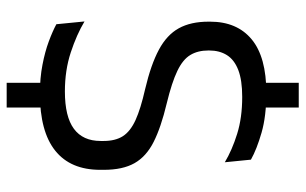

<svg xmlns="http://www.w3.org/2000/svg" viewBox="-186 -599 893 561"><g transform="rotate(90 260.5 -318.5)"><path d="M294.1 -744.9V-606.4H222V-744.9ZM294.1 -44.4V108.5H222V-44.4ZM253.3 11.4Q207.6 11.4 169.2 3.9Q130.8 -3.5 101 -14.6Q71.1 -25.7 50.8 -36.7L42.7 -118.9Q80.9 -96 133.1 -78.8Q185.3 -61.6 247.2 -61.6Q320.8 -61.6 356.3 -87.9Q391.9 -114.1 391.9 -166.3V-174.7Q391.9 -208.9 378 -230.9Q364 -252.8 330.9 -268Q297.7 -283.1 240.6 -296Q168.6 -313 125.2 -336.3Q81.9 -359.5 62.6 -394.5Q43.3 -429.4 43.3 -481.3V-485.9Q43.3 -564.6 95 -607.4Q146.7 -650.2 251.2 -650.2Q319.4 -650.2 367.8 -636.2Q416.2 -622.2 446.5 -605.2L454.1 -528.9Q418.4 -550.2 371.2 -564.9Q323.9 -579.7 263.2 -579.7Q214.3 -579.7 184.5 -568.2Q154.7 -556.7 141.1 -535.1Q127.5 -513.5 127.5 -483.1V-480.9Q127.5 -449.9 140.7 -428.1Q153.8 -406.2 187.2 -390.2Q220.5 -374.1 281.9 -359.2Q352.4 -342.4 394.9 -320.8Q437.4 -299.3 456.8 -264.9Q476.2 -230.6 476.2 -175.2V-164.7Q476.2 -78.1 420.3 -33.4Q364.4 11.4 253.3 11.4Z"/></g></svg>

Font: Anek Kannada Medium
Style: Regular
Weight: 500
Designer: Vaishnavi Murthy, Maithili Shingre (Kannada) & Yesha Goshar (Latin)
Foundry: Ek Type
Version: Version 1.003